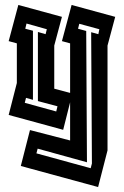

<svg xmlns="http://www.w3.org/2000/svg" viewBox="-20 -520 500 775"><path d="M15 -56 48 -185V-345L15 -354L54 -500L230 -452L199 -336V-162L263 -145V-345L230 -354L269 -500L445 -452L414 -336V87L376 235L64 150L101 5L263 47V-107L235 4ZM133 -391 164 -382 169 -402 87 -425 82 -404 113 -396V-117L85 -125L80 -105L207 -70L212 -91L133 -112ZM127 99 346 159 351 140 348 -390 377 -382 381 -402 300 -424 295 -404 328 -395 331 135 132 80Z"/></svg>

Font: Blaka Hollow
Style: Regular
Weight: 400
Designer: Mohamed Gaber
Foundry: Kief Type Foundry
Version: Version 1.003; ttfautohint (v1.8.4.7-5d5b)